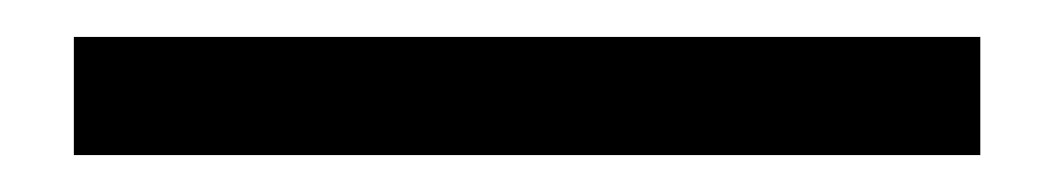

<svg xmlns="http://www.w3.org/2000/svg" viewBox="-20 24 571 104"><path d="M20 108V44H511V108Z"/></svg>

Font: Platypi Light
Style: Regular
Weight: 400
Version: Version 1.200